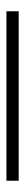

<svg xmlns="http://www.w3.org/2000/svg" viewBox="239 -279 78 596"><g transform="rotate(-90 278.0 19.0)"><path d="M15 38V0H541V38Z"/></g></svg>

Font: Nunito Sans 10pt SemiExpanded ExtraLight
Style: Regular
Weight: 250
Width: 6
Designer: Vernon Adams
Foundry: Vernon Adams
Version: Version 3.101;gftools[0.9.27]